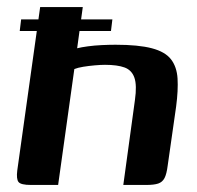

<svg xmlns="http://www.w3.org/2000/svg" viewBox="-20 -525 560 545"><path d="M68 0Q39 0 32.5 -8.5Q26 -17 29 -41L94 -505H215L199 -388Q211 -391 229.5 -393.5Q248 -396 269 -397Q290 -398 308 -398Q373 -398 411 -388Q449 -378 465.5 -356.5Q482 -335 484 -302Q486 -269 480 -223L456 -55Q453 -31 447 -19.5Q441 -8 429 -4Q417 0 395 0H330L363 -241Q369 -283 361.5 -304.5Q354 -326 333.5 -333.5Q313 -341 278 -341Q266 -341 249 -339.5Q232 -338 216.5 -335.5Q201 -333 191 -329L145 0ZM40 -470H299L295 -437H36Z"/></svg>

Font: Genos SemiBold
Style: Italic
Weight: 600
Italic angle: -8°
Version: Version 1.010